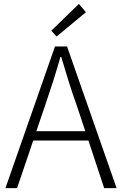

<svg xmlns="http://www.w3.org/2000/svg" viewBox="-20 -968 627 988"><path d="M422 -905 386 -948 244 -810 271 -780ZM516 0H580L325 -729H263L8 0H68L151 -245H435ZM167 -293 212 -425C241 -510 266 -587 291 -675H295C322 -587 344 -510 375 -425L419 -293Z"/></svg>

Font: Spoqa Han Sans Neo Light
Style: Regular
Weight: 300
Designer: [Spoqa Han Sans Neo] Dong-huui Kim ___ Younghwa Kang ___ Yujin Lee ___ [Noto Sans] Ryoko NISHIZUKA ____ (kana & ideograp
Foundry: Spoqa (http://www.spoqa-han-sans.com)
Version: Version 1.100;hotconv 1.0.109;makeotfexe 2.5.65596